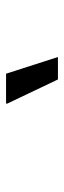

<svg xmlns="http://www.w3.org/2000/svg" viewBox="191 -990 211 633"><g transform="rotate(-90 296.5 -673.5)"><path d="M351 -588 271 -756 272 -759H370L425 -588Z"/></g></svg>

Font: Chivo Medium
Style: Italic
Weight: 500
Italic angle: -8.05°
Designer: Hector Gatti
Foundry: Omnibus-Type
Version: Version 2.002